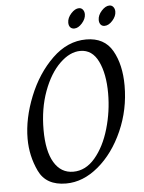

<svg xmlns="http://www.w3.org/2000/svg" viewBox="-59 -910 723 967"><g transform="rotate(-5 303.0 -427.0)"><path d="M62 -231Q62 -333 106.5 -444Q151 -555 228 -629.5Q305 -704 399 -704Q491 -704 531.5 -633Q572 -562 572 -456Q572 -335 524.5 -227.5Q477 -120 399.5 -55Q322 10 236 10Q135 10 98.5 -67Q62 -144 62 -231ZM486 -424Q486 -523 455.5 -586Q425 -649 365 -649Q312 -649 261 -599.5Q210 -550 178 -463Q146 -376 146 -269Q146 -161 180.5 -103.5Q215 -46 277 -46Q340 -46 387.5 -102Q435 -158 460.5 -245.5Q486 -333 486 -424ZM317 -796Q317 -820 337 -842Q357 -864 377 -864Q389 -864 396.5 -854.5Q404 -845 404 -831Q404 -808 384.5 -786Q365 -764 345 -764Q332 -764 324.5 -772.5Q317 -781 317 -796ZM471 -796Q471 -820 491 -842Q511 -864 531 -864Q543 -864 550.5 -854.5Q558 -845 558 -831Q558 -808 538.5 -786Q519 -764 498 -764Q485 -764 478 -773Q471 -782 471 -796Z"/></g></svg>

Font: Charm
Style: Regular
Weight: 400
Designer: Katatrad Aksorn Co.,Ltd.
Foundry: Cadson Demak Co.,Ltd.
Version: Version 1.001